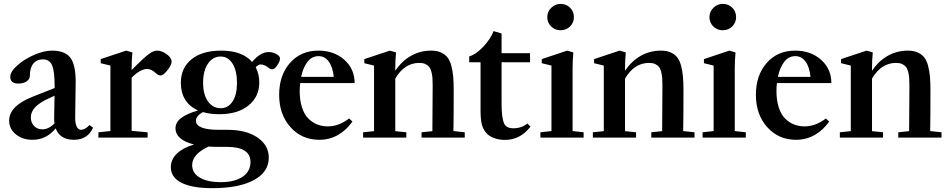

<svg xmlns="http://www.w3.org/2000/svg" viewBox="-20 -706 4870 985"><path d="M147 11.2Q95.7 11.2 61.3 -16.8Q26.9 -44.9 26.9 -86.9Q26.9 -162.6 148.9 -210.4L260.3 -254.4V-262.7Q260.3 -340.8 247.1 -371.1Q233.9 -401.4 200.2 -401.4Q168.5 -401.4 150.9 -379.6Q133.3 -357.9 133.3 -318.4Q133.3 -299.8 116.7 -288.6Q100.1 -277.3 73.2 -277.3Q32.7 -277.3 32.7 -312Q32.7 -337.9 68.1 -369.9Q103.5 -401.9 154.3 -424.1Q205.1 -446.3 246.1 -446.3Q313 -446.3 340.6 -410.4Q368.2 -374.5 368.2 -287.6Q368.2 -255.9 365.7 -103.5Q365.2 -75.2 373 -57.6Q380.9 -40 396 -40Q415 -40 439.5 -64.5L457.5 -50.8Q429.2 11.2 359.4 11.2Q287.6 11.2 265.6 -47.4Q217.8 11.2 147 11.2ZM138.2 -103.5Q138.2 -76.7 154.8 -59.6Q171.4 -42.5 197.3 -42.5Q230 -42.5 259.3 -72.8Q257.8 -85 257.8 -98.1Q259.8 -176.3 259.8 -214.8L231.9 -202.1Q183.6 -180.2 160.9 -156.5Q138.2 -132.8 138.2 -103.5Z M484.9 0V-27.3L546.4 -33.7V-369.6L496.6 -381.8V-402.8L627.4 -446.3L659.2 -437Q655.3 -397.9 655.3 -354.5V-346.7Q716.8 -409.2 745.6 -430.2Q767.6 -446.3 786.1 -446.3Q809.6 -446.3 835 -428Q860.4 -409.7 860.4 -389.6Q860.4 -373.5 839.4 -346.2Q818.4 -318.8 803.2 -318.8Q793.5 -318.8 780.3 -330.1Q755.9 -352.1 735.8 -352.1Q698.7 -352.1 655.3 -307.1V-34.7L737.3 -27.3V0Z M1104 -120.1Q1058.6 -120.1 1021 -130.9Q985.4 -111.8 985.4 -86.9Q985.4 -40 1103 -40H1147.9Q1243.2 -40 1301 -0.5Q1358.9 39.1 1358.9 102.5Q1358.9 176.8 1282.2 218Q1205.6 259.3 1068.8 259.3Q965.8 259.3 911.1 231.7Q856.4 204.1 856.4 151.4Q856.4 111.8 887.7 81.8Q918.9 51.8 975.6 35.2Q928.7 23.9 904.5 2.7Q880.4 -18.6 880.4 -47.9Q880.4 -78.1 908.7 -100.1Q937 -122.1 996.1 -139.6Q952.1 -158.7 929.9 -195.1Q907.7 -231.4 907.7 -280.8Q907.7 -357.4 962.6 -401.9Q1017.6 -446.3 1114.7 -446.3Q1222.2 -446.3 1273.4 -388.2Q1315.9 -439 1358.4 -439Q1382.8 -439 1403.3 -425.3Q1416.5 -417 1416.5 -404.8Q1416.5 -392.1 1402.8 -371.3Q1389.2 -350.6 1377 -350.6Q1365.2 -350.6 1356.4 -359.4Q1350.6 -365.2 1338.1 -370.4Q1325.7 -375.5 1317.4 -375.5Q1305.7 -375.5 1292 -360.8Q1310.1 -325.7 1310.1 -282.2Q1310.1 -210 1255.1 -165Q1200.2 -120.1 1104 -120.1ZM1111.8 -150.9Q1150.4 -150.9 1173.1 -185.5Q1195.8 -220.2 1195.8 -280.8Q1195.8 -342.8 1173.1 -379.4Q1150.4 -416 1111.8 -416Q1071.8 -416 1046.9 -379.6Q1022 -343.3 1022 -280.8Q1022 -220.7 1046.9 -185.8Q1071.8 -150.9 1111.8 -150.9ZM965.8 140.6Q965.8 182.1 1005.1 205.3Q1044.4 228.5 1112.8 228.5Q1183.6 228.5 1224.4 200.9Q1265.1 173.3 1265.1 125Q1265.1 47.4 1142.6 47.4H1099.1Q1072.3 47.4 1049.8 45.9Q965.8 85.4 965.8 140.6Z M1618.2 11.2Q1528.3 11.2 1470.2 -53.7Q1412.1 -118.7 1412.1 -219.2Q1412.1 -320.3 1467.8 -383.3Q1523.4 -446.3 1613.3 -446.3Q1693.8 -446.3 1746.6 -399.2Q1799.3 -352.1 1799.3 -279.8H1520Q1517.6 -262.2 1517.6 -238.3Q1517.6 -190.9 1529.3 -155Q1541 -119.1 1561.5 -98.4Q1582 -77.6 1607.2 -67.6Q1632.3 -57.6 1662.1 -57.6Q1717.8 -57.6 1771 -98.1L1788.1 -82.5Q1757.8 -39.1 1714.4 -13.9Q1670.9 11.2 1618.2 11.2ZM1614.7 -418Q1579.6 -418 1557.1 -388.4Q1534.7 -358.9 1524.9 -311.5H1692.4Q1687 -362.8 1666.5 -390.4Q1646 -418 1614.7 -418Z M1842.8 0V-27.3L1898.9 -33.2V-369.6L1849.1 -381.8V-402.8L1980 -446.3L2011.7 -437Q2007.8 -397.9 2007.8 -354.5V-342.8Q2041.5 -393.1 2088.6 -419.7Q2135.7 -446.3 2192.4 -446.3Q2221.2 -446.3 2241.9 -437Q2262.7 -427.7 2275.4 -411.9Q2288.1 -396 2295.2 -369.6Q2302.2 -343.3 2304.9 -314.2Q2307.6 -285.2 2307.6 -244.1Q2307.6 -102.1 2306.2 -33.7L2364.3 -27.3V0H2142.6V-27.3L2198.2 -33.2Q2199.7 -260.3 2199.7 -266.6Q2199.7 -290.5 2198.5 -306.6Q2197.3 -322.8 2193.1 -338.4Q2189 -354 2181.6 -363Q2174.3 -372.1 2161.9 -377.7Q2149.4 -383.3 2131.3 -383.3Q2054.7 -383.3 2007.8 -302.7V-33.2L2064.5 -27.3V0Z M2570.8 11.7Q2540 11.7 2514.4 2.2Q2488.8 -7.3 2474.1 -24.4Q2458.5 -42.5 2451.9 -67.4Q2445.3 -92.3 2445.3 -140.1V-386.7H2387.2V-416.5Q2424.3 -428.2 2460.9 -468Q2497.6 -507.8 2512.2 -546.4L2553.2 -534.2V-433.1H2699.2V-386.7H2553.2V-174.3Q2553.2 -99.6 2566.9 -71.3Q2578.1 -47.9 2614.3 -47.9Q2654.8 -47.9 2686 -72.3L2701.2 -56.2Q2649.4 11.7 2570.8 11.7Z M2787.6 -618.2Q2787.6 -646 2807.9 -666Q2828.1 -686 2856 -686Q2884.8 -686 2904.5 -666.5Q2924.3 -647 2924.3 -618.2Q2924.3 -589.8 2904.5 -570.3Q2884.8 -550.8 2856 -550.8Q2827.1 -550.8 2807.4 -570.3Q2787.6 -589.8 2787.6 -618.2ZM2752.4 0V-27.3L2809.1 -33.7V-369.6L2759.3 -381.8V-402.8L2889.6 -446.3L2921.4 -437Q2917.5 -397.9 2917.5 -354.5V-33.7L2974.1 -27.3V0Z M3021.5 0V-27.3L3077.6 -33.2V-369.6L3027.8 -381.8V-402.8L3158.7 -446.3L3190.4 -437Q3186.5 -397.9 3186.5 -354.5V-342.8Q3220.2 -393.1 3267.3 -419.7Q3314.5 -446.3 3371.1 -446.3Q3399.9 -446.3 3420.7 -437Q3441.4 -427.7 3454.1 -411.9Q3466.8 -396 3473.9 -369.6Q3481 -343.3 3483.6 -314.2Q3486.3 -285.2 3486.3 -244.1Q3486.3 -102.1 3484.9 -33.7L3543 -27.3V0H3321.3V-27.3L3377 -33.2Q3378.4 -260.3 3378.4 -266.6Q3378.4 -290.5 3377.2 -306.6Q3376 -322.8 3371.8 -338.4Q3367.7 -354 3360.4 -363Q3353 -372.1 3340.6 -377.7Q3328.1 -383.3 3310.1 -383.3Q3233.4 -383.3 3186.5 -302.7V-33.2L3243.2 -27.3V0Z M3619.6 -618.2Q3619.6 -646 3639.9 -666Q3660.2 -686 3688 -686Q3716.8 -686 3736.6 -666.5Q3756.3 -647 3756.3 -618.2Q3756.3 -589.8 3736.6 -570.3Q3716.8 -550.8 3688 -550.8Q3659.2 -550.8 3639.4 -570.3Q3619.6 -589.8 3619.6 -618.2ZM3584.5 0V-27.3L3641.1 -33.7V-369.6L3591.3 -381.8V-402.8L3721.7 -446.3L3753.4 -437Q3749.5 -397.9 3749.5 -354.5V-33.7L3806.2 -27.3V0Z M4064 11.2Q3974.1 11.2 3916 -53.7Q3857.9 -118.7 3857.9 -219.2Q3857.9 -320.3 3913.6 -383.3Q3969.2 -446.3 4059.1 -446.3Q4139.6 -446.3 4192.4 -399.2Q4245.1 -352.1 4245.1 -279.8H3965.8Q3963.4 -262.2 3963.4 -238.3Q3963.4 -190.9 3975.1 -155Q3986.8 -119.1 4007.3 -98.4Q4027.8 -77.6 4053 -67.6Q4078.1 -57.6 4107.9 -57.6Q4163.6 -57.6 4216.8 -98.1L4233.9 -82.5Q4203.6 -39.1 4160.2 -13.9Q4116.7 11.2 4064 11.2ZM4060.5 -418Q4025.4 -418 4002.9 -388.4Q3980.5 -358.9 3970.7 -311.5H4138.2Q4132.8 -362.8 4112.3 -390.4Q4091.8 -418 4060.5 -418Z M4288.6 0V-27.3L4344.7 -33.2V-369.6L4294.9 -381.8V-402.8L4425.8 -446.3L4457.5 -437Q4453.6 -397.9 4453.6 -354.5V-342.8Q4487.3 -393.1 4534.4 -419.7Q4581.5 -446.3 4638.2 -446.3Q4667 -446.3 4687.7 -437Q4708.5 -427.7 4721.2 -411.9Q4733.9 -396 4741 -369.6Q4748 -343.3 4750.7 -314.2Q4753.4 -285.2 4753.4 -244.1Q4753.4 -102.1 4752 -33.7L4810.1 -27.3V0H4588.4V-27.3L4644 -33.2Q4645.5 -260.3 4645.5 -266.6Q4645.5 -290.5 4644.3 -306.6Q4643.1 -322.8 4638.9 -338.4Q4634.8 -354 4627.4 -363Q4620.1 -372.1 4607.7 -377.7Q4595.2 -383.3 4577.1 -383.3Q4500.5 -383.3 4453.6 -302.7V-33.2L4510.3 -27.3V0Z"/></svg>

Font: Elstob SemiBold
Style: Regular
Weight: 600
Designer: Peter S. Baker
Version: Version 1.015